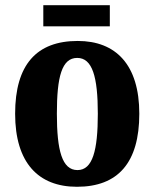

<svg xmlns="http://www.w3.org/2000/svg" viewBox="-20 -706 592 736"><path d="M146 -605H401V-686H146ZM275 10C432 10 514 -82 514 -270C514 -458 424 -549 278 -549C120 -549 38 -458 38 -270C38 -82 127 10 275 10ZM277 -54C218 -54 198 -129 198 -270C198 -412 217 -484 276 -484C334 -484 355 -412 355 -270C355 -129 335 -54 277 -54Z"/></svg>

Font: Noto Serif Myanmar Condensed ExtraBold
Style: Regular
Weight: 800
Width: 3
Designer: Ben Mitchell and the Monotype Design Team
Foundry: Monotype Imaging Inc.
Version: Version 2.106